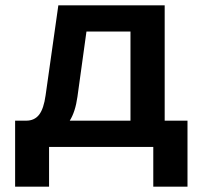

<svg xmlns="http://www.w3.org/2000/svg" viewBox="-20 -554 764 724"><path d="M37 150V-99H79Q110 -99 127.5 -121.5Q145 -144 152 -195L200 -534H601V-99H687V150H558V0H165V150ZM272 -189Q264 -132 243 -99H472V-435H306Z"/></svg>

Font: Geist SemBd
Style: Regular
Weight: 400
Designer: Basement.studio, Andrés Briganti, Mateo Zaragoza
Foundry: Basement.studio, Vercel, Andrés Briganti, Guido Ferreyra, Mateo Zaragoza
Version: Version 1.401